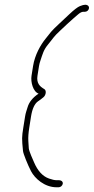

<svg xmlns="http://www.w3.org/2000/svg" viewBox="-20 -723 397 814"><path d="M349.3 -703H342.3C336.3 -703 328.5 -701 318.8 -697.1C309 -693.1 294 -681.6 273.8 -662.6C253.5 -643.5 239.1 -630 230.5 -622C193.5 -587.6 195.6 -586.4 173.9 -559.7C151.7 -532.5 127.6 -490 120.2 -443L113.7 -402C109.4 -375.1 120.2 -334.3 143.6 -326C118.8 -309.4 103.3 -290.2 97 -268.5C92.5 -252.8 89 -246.2 86.3 -229L78.8 -182C72.3 -141.1 72.4 -135.3 77.5 -83.1C78.6 -71 97.9 -23.6 111.5 2.7C127.6 33.6 168.8 71 219.8 71H228.8C236.7 71 244.9 63.9 246.1 56C247.4 48.1 241.4 41 228.8 41H219.8C211.8 41 201.1 38.7 187.9 34C161 24.6 139.8 1.6 124.3 -35C120.3 -44.5 103.4 -80.7 102.1 -94L100.1 -125.5C99.2 -140.5 100.5 -159.3 104.1 -182L111.5 -228.8C116.7 -261.8 126.7 -283.5 141.5 -293.7C151.4 -300.6 159.1 -306.3 164.5 -311C175 -320 177.9 -339.5 167.5 -345.5C149.4 -355.9 133.8 -369.9 138.9 -402L145.3 -442.5C146.5 -450.2 148.6 -458.3 151.6 -466.9C160.8 -493.9 164.5 -511 183.2 -533.7C208.6 -564.5 205.9 -566 235.9 -593.9C259.5 -615.8 269.5 -626.1 289.1 -643L311.1 -662C319.6 -669.3 326.8 -673 332.8 -673H339.8C348 -673 355.8 -679.1 357.1 -687.5C358.5 -695.8 352.8 -703 339.8 -703Z"/></svg>

Font: MewTooHand
Style: Ita
Weight: 400
Designer: Mew Too, Robert Jablonski
Version: Version 0.77